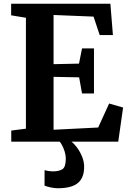

<svg xmlns="http://www.w3.org/2000/svg" viewBox="-20 -763 693 1034"><path d="M119.6 -70V-667.3L40 -680.5V-743H574.4L588.1 -574.3H516.9L483.7 -673.6L268.5 -682.3V-417.4L405.5 -420.4L421.8 -502.3H486.1V-259.6H421.8L406.2 -346.5L268.5 -349.1V-64.2L508.7 -76.3L567.7 -205.5L642.9 -183.9L616.8 0H40.6V-59.9ZM291.7 250.8Q273.9 250.8 253.4 246.4Q232.9 242.1 219.8 236.7L220.1 153.1Q230.6 156.6 243.7 158.3Q256.7 160 263.1 160Q297.9 160 316.1 148.3Q334.3 136.7 334.3 90.8Q334.3 72 328.2 53Q322.1 34 314.4 19.5Q306.7 5 301.4 0H345.4H365.2Q376.1 7.7 392.5 28.7Q409 49.8 421.7 79.6Q434.4 109.4 433 142.8Q431.5 183 414.2 206.7Q397 230.4 366.1 240.6Q335.2 250.8 291.7 250.8Z"/></svg>

Font: Merriweather Light
Style: Regular
Weight: 300
Designer: Eben Sorkin
Foundry: Eben Sorkin
Version: Version 2.100